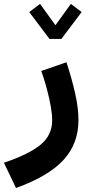

<svg xmlns="http://www.w3.org/2000/svg" viewBox="-129 -682 458 971"><path d="M181.4 -485 283.8 -621 229.3 -662.3 151.4 -554.4 73.5 -662.3 18.9 -621 121.4 -485ZM79.9 -323.1Q95.9 -277.7 108.2 -231.5Q120.5 -185.3 127.7 -144.5Q134.9 -103.7 134.9 -73.6Q134.9 1.9 75.5 50.4Q16.2 98.8 -109.2 141.1L-48 268.7Q115.6 209.8 191.7 127.4Q267.8 45 267.8 -74.7Q267.8 -136 250.9 -210.4Q234.1 -284.9 207.1 -367.2Z"/></svg>

Font: Estedad-FD VF
Style: Regular
Weight: 100
Designer: Amin Abedi
Version: Version 7.3